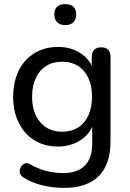

<svg xmlns="http://www.w3.org/2000/svg" viewBox="-20 -724 630 933"><path d="M292 189Q238 189 187.5 177Q137 165 96 140Q83 132 78.5 121.5Q74 111 76.5 100Q79 89 86.5 80.5Q94 72 104.5 69.5Q115 67 126 74Q170 99 210 108Q250 117 286 117Q357 117 392.5 80.5Q428 44 428 -26V-134H437Q423 -78 374.5 -45Q326 -12 262 -12Q196 -12 147 -42.5Q98 -73 71 -127.5Q44 -182 44 -254Q44 -309 59.5 -353.5Q75 -398 103.5 -429.5Q132 -461 172 -478.5Q212 -496 262 -496Q327 -496 375 -463Q423 -430 437 -374L426 -360V-448Q426 -471 438 -482.5Q450 -494 472 -494Q493 -494 505 -482.5Q517 -471 517 -448V-38Q517 75 459.5 132Q402 189 292 189ZM282 -84Q327 -84 359.5 -104.5Q392 -125 409.5 -163.5Q427 -202 427 -254Q427 -333 388 -378.5Q349 -424 282 -424Q237 -424 204.5 -403.5Q172 -383 154 -345Q136 -307 136 -254Q136 -176 175.5 -130Q215 -84 282 -84ZM297 -602Q272 -602 258 -616Q244 -630 244 -654Q244 -679 258 -691.5Q272 -704 297 -704Q323 -704 336.5 -691.5Q350 -679 350 -654Q350 -629 336.5 -615.5Q323 -602 297 -602Z"/></svg>

Font: Nunito Medium
Style: Regular
Weight: 500
Designer: Vernon Adams
Foundry: Vernon Adams
Version: Version 3.601